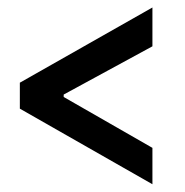

<svg xmlns="http://www.w3.org/2000/svg" viewBox="-20 -592 487 505"><path d="M380.9 -572.3V-470.2L147.5 -343.3V-336.9L380.9 -203.1V-107.4L32.2 -306.2V-374.5Z"/></svg>

Font: Aclonica
Style: Regular
Weight: 400
Version: Version 1.001